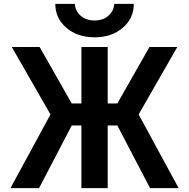

<svg xmlns="http://www.w3.org/2000/svg" viewBox="-20 -973 978 993"><path d="M266 -953H367Q370 -914 398.5 -890.5Q427 -867 469 -867Q511 -867 539.5 -890.5Q568 -914 571 -953H672Q672 -878 614.5 -829Q557 -780 469 -780Q381 -780 323.5 -829Q266 -878 266 -953ZM756 0 587 -324H537V0H401V-324H351L182 0H34L241 -381L41 -730H185L351 -438H401V-730H537V-438H587L753 -730H897L697 -381L904 0Z"/></svg>

Font: Mplus 1p Bold
Style: Bold
Weight: 700
Version: Version 1.061